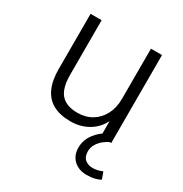

<svg xmlns="http://www.w3.org/2000/svg" viewBox="-159 -605 872 917"><g transform="rotate(30 276.5 -147.0)"><path d="M251 8Q193 8 154.5 -13Q116 -34 97 -76Q78 -118 78 -180V-485H139V-183Q139 -136 151.5 -105Q164 -74 191 -59Q218 -44 259 -44Q304 -44 338 -64.5Q372 -85 391.5 -122Q411 -159 411 -209V-485H472V0H413V-117H425Q406 -56 359 -24Q312 8 251 8ZM446 191Q402 191 374.5 165.5Q347 140 347 96Q347 57 371.5 22.5Q396 -12 439 -34L464 0Q449 6 433 19Q417 32 406 50Q395 68 395 90Q395 120 412 134Q429 148 454 148Q467 148 480 145Q493 142 507 136L521 174Q508 182 489 186.5Q470 191 446 191Z"/></g></svg>

Font: Nunito Sans 12pt Light
Style: Regular
Weight: 300
Designer: Vernon Adams
Foundry: Vernon Adams
Version: Version 3.101;gftools[0.9.27]